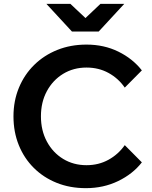

<svg xmlns="http://www.w3.org/2000/svg" viewBox="-20 -963 792 999"><path d="M629.2 -207.8 718.1 -118.2Q670.9 -57.6 594.6 -20.8Q518.3 16 426.8 16Q343.7 16 274.9 -11.7Q206 -39.4 155.7 -89.6Q105.3 -139.8 77.7 -208.1Q50.1 -276.4 50.1 -357.6Q50.1 -438.2 78.5 -506.7Q106.9 -575.2 158.1 -625.4Q209.2 -675.6 278.4 -703.3Q347.5 -731 430 -731Q521.5 -731 596.2 -694.2Q670.9 -657.4 718.1 -596.8L629.2 -507.2Q595.8 -555.5 544.6 -583.5Q493.4 -611.5 430 -611.5Q362.3 -611.5 308.5 -578.8Q254.8 -546 223.9 -488.8Q193 -431.6 193 -357.6Q193 -284 223.9 -226.5Q254.8 -169 308.5 -136.2Q362.3 -103.5 430 -103.5Q493.4 -103.5 544.6 -131.8Q595.8 -160.1 629.2 -207.8ZM221.3 -943H346.1L482.3 -815H367.6L502.7 -943H626.6L493.6 -799H354.3Z"/></svg>

Font: Wix Madefor Display
Style: Regular
Weight: 400
Designer: Dalton Maag Ltd
Foundry: Dalton Maag Ltd
Version: Version 3.100